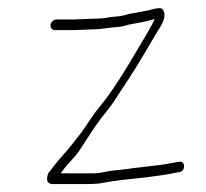

<svg xmlns="http://www.w3.org/2000/svg" viewBox="-20 -504 520 484"><path d="M215.6 -430C222.9 -430 229.7 -430.5 236.3 -431.5C243 -432.5 249.9 -433.3 257 -434L276.8 -436C284.4 -436.7 290.8 -437.8 296.1 -439.5C301.4 -441.2 306.2 -442.3 310.5 -443C314.9 -443.7 319.4 -444.5 324.1 -445.5C328.7 -446.5 333.1 -447.3 337.2 -448C341.3 -448.7 345.3 -449.5 349.2 -450.5L361 -453.5C364.9 -454.5 367.9 -455.3 370 -456C369.3 -454.7 367.6 -451.1 364.9 -445.3C362.2 -439.5 351.4 -420.7 332.4 -389C290.6 -317 257.5 -266.5 233.3 -237.5C225.2 -227.9 216.4 -216 207 -202C197.6 -188 191 -178.2 187.1 -172.5C182.9 -166.8 178 -160.8 173 -154.5L158 -135.5C153 -129.2 145.6 -120.6 135.8 -109.7C126.1 -98.8 116.1 -86.6 106.1 -73C102.3 -70.3 99.9 -64.5 98.8 -55.5C97.7 -46.5 101.7 -41.3 110.8 -40H196.1C214.6 -40 228.4 -40.9 237.6 -42.7C246.7 -44.6 258.1 -46.4 271.8 -48.2C285.5 -50.1 298.3 -51.6 310.1 -52.8C322.8 -54.1 334.7 -55.2 342.7 -56.3C350.6 -57.4 357.6 -58.3 363.7 -59C369.8 -59.7 375.8 -60.5 381.6 -61.5C387.5 -62.5 393.1 -63.3 398.5 -64C404 -64.7 410.9 -66 419.2 -68L431.5 -70C440 -71.7 444.1 -76.8 443.9 -85.4C443.7 -94 439 -97.5 429.6 -96L418.3 -94C410.7 -92.7 403.9 -91.4 397.9 -90.3C391.9 -89.2 380.9 -87.7 365 -86C358.9 -85.3 352.3 -84.5 345.1 -83.5C338 -82.5 330.3 -81.7 322.6 -81C316.5 -80.3 310.3 -79.5 304.2 -78.5C298 -77.5 288.6 -76.4 275.9 -75.3C263.2 -74.1 251.8 -72.4 241.8 -70.2C231.7 -68.1 223.4 -67 216.9 -67H133.1C136.5 -71.7 139.3 -75.5 141.4 -78.5C143.6 -81.5 146.5 -85 150.1 -89L162.8 -103C167.7 -108.3 172.8 -114.3 177.8 -121C182.1 -127.7 186.2 -134 190.2 -140C194.1 -146 197.9 -151.8 201.6 -157.5C205.2 -163.2 211.5 -172.6 220.5 -185.9C229.5 -199.1 238.7 -211.4 248.3 -222.8C257.8 -234.2 270.1 -251.9 285.2 -276L306 -307.5C317.3 -324.7 331.3 -347.4 347.8 -375.5C354.3 -386.5 363.4 -402 375.1 -421.9C388.8 -441.8 395.6 -457.1 394.6 -467.9C393.6 -478.6 388.5 -483.8 381.5 -483.5C374.7 -483.2 368.5 -482.1 362.9 -480.3C357.3 -478.5 349.2 -476.7 338.5 -475C334.4 -474.3 330 -473.5 325.3 -472.5C320.7 -471.5 316 -470.7 311.4 -470C306.8 -469.3 301.9 -468.2 296.6 -466.5C291.4 -464.8 285.7 -463.7 279.6 -463L259 -461C245.6 -458.3 233.1 -457 218.9 -457L167.6 -455H123.6C119.6 -455 116 -453.7 112.9 -451C109.8 -448.3 108 -445.2 107.4 -441.5C106.8 -437.8 107.7 -434.7 109.9 -432C112.2 -429.3 115.3 -428 119.3 -428H163.3Z"/></svg>

Font: Proton
Style: BdCndIt
Weight: 500
Version: Version 1.017